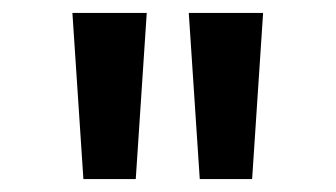

<svg xmlns="http://www.w3.org/2000/svg" viewBox="-20 -749 519 297"><path d="M109 -472H190L207 -729H92ZM289 -472H370L387 -729H272Z"/></svg>

Font: Noto Sans Gurmukhi UI ExtraCondensed SemiBold
Style: Regular
Weight: 600
Width: 2
Designer: Jelle Bosma - Monotype Design Team
Foundry: Monotype Imaging Inc.
Version: Version 2.004